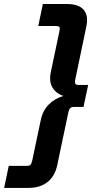

<svg xmlns="http://www.w3.org/2000/svg" viewBox="-89 -752 450 937"><path d="M238.3 -732.4Q295.4 -732.4 319.6 -703.9Q343.8 -675.3 332 -621.1L277.8 -361.3Q272.9 -337.4 292.5 -337.4H341.3L318.4 -230H269.5Q250 -230 245.1 -206.1L190.4 53.7Q179.2 107.9 142.8 136.5Q106.4 165 49.8 165H-68.8L-46.4 57.6H39.1Q54.2 57.6 59.6 52.2Q64.9 46.9 68.4 30.8L109.9 -166Q119.6 -212.9 149.4 -242.4Q179.2 -272 220.7 -283.7Q184.6 -295.4 167 -325Q149.4 -354.5 159.2 -401.4L200.7 -598.1Q204.6 -614.3 201.2 -619.6Q197.8 -625 183.1 -625H97.7L120.1 -732.4Z"/></svg>

Font: Schibsted Grotesk
Style: Bold Italic
Weight: 700
Italic angle: -12°
Designer: Bakken & Baeck AS, Henrik Kongsvoll
Foundry: Schibsted ASA
Version: Version 1.100;gftools[0.9.25]